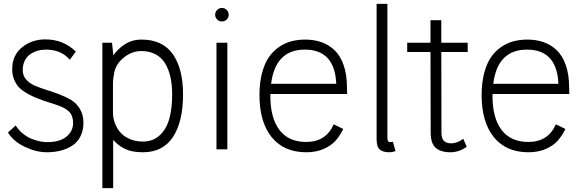

<svg xmlns="http://www.w3.org/2000/svg" viewBox="-20 -770 3010 990"><path d="M371.1 -503.9 339.8 -461.9Q295.4 -514.2 216.8 -514.2Q193.8 -514.2 173.1 -508.1Q152.3 -502 135 -489.7Q117.7 -477.5 107.4 -456.5Q97.2 -435.5 97.2 -408.2Q97.2 -380.4 114.5 -360.4Q131.8 -340.3 159.4 -328.4Q187 -316.4 220.2 -306.2Q253.4 -295.9 286.9 -283.2Q320.3 -270.5 347.9 -253.7Q375.5 -236.8 392.8 -207Q410.2 -177.2 410.2 -137.2Q410.2 -96.7 394.5 -66.2Q378.9 -35.6 351.8 -18.6Q324.7 -1.5 292.2 6.8Q259.8 15.1 222.2 15.1Q166.5 15.1 107.7 -12.9Q48.8 -41 21 -86.9L61 -123Q75.7 -99.1 97.4 -81.5Q119.1 -64 142.1 -54.7Q165 -45.4 185.1 -41.3Q205.1 -37.1 222.2 -37.1Q288.1 -37.1 322.5 -65.2Q356.9 -93.3 356.9 -136.2Q356.9 -150.4 353.8 -162.1Q350.6 -173.8 345.7 -182.4Q340.8 -190.9 331.3 -198.7Q321.8 -206.5 313.5 -211.4Q305.2 -216.3 290.5 -222.2Q275.9 -228 265.4 -231.4Q254.9 -234.9 236.1 -240.7Q217.3 -246.6 205.1 -251Q173.8 -262.2 152.6 -271.5Q131.3 -280.8 108.9 -294.9Q86.4 -309.1 73.2 -325Q60.1 -340.8 51.5 -363.3Q43 -385.7 43 -413.1Q43 -484.9 93.5 -525.9Q144 -566.9 213.9 -566.9Q306.6 -566.9 371.1 -503.9Z M709.5 -565.9Q818.4 -565.9 871.1 -490.7Q923.8 -415.5 923.8 -283.2Q923.8 -143.1 872.1 -64Q820.3 15.1 716.8 15.1Q661.1 15.1 625.5 -1.7Q589.8 -18.6 563.5 -48.8V200.2H507.8V-549.8H557.6L564.5 -483.9Q584.5 -515.6 622.6 -540.8Q660.6 -565.9 709.5 -565.9ZM715.8 -40Q769 -40 803.7 -72.5Q838.4 -105 853 -157.7Q867.7 -210.4 867.7 -283.2Q867.7 -332 859.1 -371.3Q850.6 -410.6 832.3 -441.7Q814 -472.7 782.5 -489.7Q751 -506.8 708.5 -506.8Q662.1 -506.8 621.3 -475.6Q580.6 -444.3 569.8 -399.9Q562.5 -364.3 562.5 -340.8V-189Q562.5 -163.1 571.8 -136.2Q590.8 -86.4 629.6 -63.2Q668.5 -40 715.8 -40Z M1124 -729Q1138.7 -729 1148.9 -718.8Q1159.2 -708.5 1159.2 -693.8Q1159.2 -679.7 1148.9 -669.4Q1138.7 -659.2 1124 -659.2Q1109.9 -659.2 1099.6 -669.4Q1089.4 -679.7 1089.4 -693.8Q1089.4 -708 1099.6 -718.5Q1109.9 -729 1124 -729ZM1152.3 0H1096.2V-549.8H1152.3Z M1559.1 -38.1Q1660.6 -38.1 1700.7 -128.9L1750 -105Q1731.9 -68.4 1709 -43.2Q1686 -18.1 1647.7 -1.5Q1609.4 15.1 1559.1 15.1Q1443.8 15.1 1380.9 -62.7Q1317.9 -140.6 1317.9 -279.8Q1317.9 -342.8 1330.8 -392.3Q1343.8 -441.9 1365.5 -473.9Q1387.2 -505.9 1418 -527.1Q1448.7 -548.3 1482.2 -557.1Q1515.6 -565.9 1553.7 -565.9Q1599.6 -565.9 1637.2 -552.7Q1674.8 -539.6 1704.6 -511.5Q1734.4 -483.4 1751.5 -435.3Q1768.6 -387.2 1769 -321.8L1770 -285.2H1374V-274.9Q1374 -162.1 1420.7 -100.1Q1467.3 -38.1 1559.1 -38.1ZM1551.8 -514.2Q1399.9 -514.2 1377.9 -337.9H1713.9Q1706.1 -514.2 1551.8 -514.2Z M1977.5 -57.1Q1977.5 -37.1 1992.7 -37.1Q1996.1 -37.1 2005.9 -39.1L2019.5 8.8Q2018.6 8.8 2013.4 10.7Q2008.3 12.7 2001.5 13.9Q1994.6 15.1 1986.8 15.1Q1955.1 15.1 1938.5 1.2Q1921.9 -12.7 1921.9 -51.8V-750H1977.5Z M2391.6 -549.8V-502H2255.4L2256.3 -102.1Q2255.9 -88.9 2256.3 -80.1Q2256.8 -71.3 2259.5 -61Q2262.2 -50.8 2267.6 -44.9Q2272.9 -39.1 2282.7 -34.9Q2292.5 -30.8 2306.6 -30.8Q2336.9 -30.8 2368.7 -54.2L2386.7 -13.2Q2346.7 15.1 2302.7 15.1Q2252 15.1 2226.1 -8.3Q2200.2 -31.7 2200.7 -87.9L2199.7 -502H2079.6V-549.8H2199.7V-666H2255.4V-549.8Z M2704.6 -38.1Q2806.2 -38.1 2846.2 -128.9L2895.5 -105Q2877.4 -68.4 2854.5 -43.2Q2831.5 -18.1 2793.2 -1.5Q2754.9 15.1 2704.6 15.1Q2589.4 15.1 2526.4 -62.7Q2463.4 -140.6 2463.4 -279.8Q2463.4 -342.8 2476.3 -392.3Q2489.3 -441.9 2511 -473.9Q2532.7 -505.9 2563.5 -527.1Q2594.2 -548.3 2627.7 -557.1Q2661.1 -565.9 2699.2 -565.9Q2745.1 -565.9 2782.7 -552.7Q2820.3 -539.6 2850.1 -511.5Q2879.9 -483.4 2897 -435.3Q2914.1 -387.2 2914.6 -321.8L2915.5 -285.2H2519.5V-274.9Q2519.5 -162.1 2566.2 -100.1Q2612.8 -38.1 2704.6 -38.1ZM2697.3 -514.2Q2545.4 -514.2 2523.4 -337.9H2859.4Q2851.6 -514.2 2697.3 -514.2Z"/></svg>

Font: Stilu Light
Style: Regular
Weight: 300
Designer: Genilson Lima Santos
Foundry: Genilson Lima Santos
Version: Version 1.200;PS 001.200;hotconv 1.0.88;makeotf.lib2.5.64775